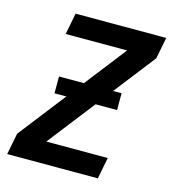

<svg xmlns="http://www.w3.org/2000/svg" viewBox="-102 -754 754 839"><g transform="rotate(15 275.0 -335.0)"><path d="M417 0H7L26 -97L396 -573H118L137 -670H547L528 -573L158 -97H436ZM421 -310H138V-386H421Z"/></g></svg>

Font: Lode
Style: Bold Italic
Weight: 700
Italic angle: -11°
Monospace: yes
Designer: Belleve Invis
Foundry: Belleve Invis
Version: Version 29.2.0; ttfautohint (v1.8.3)